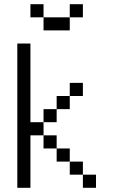

<svg xmlns="http://www.w3.org/2000/svg" viewBox="-20 -895 540 915"><path d="M437.5 0V-62.5H375V0ZM375 -437.5V-500H312.5V-437.5H250V-375H187.5V-312.5H125Q125 -312.5 125 -687.5H62.5V0H125Q125 0 125 -250H187.5V-187.5H250V-125H312.5V-62.5H375V-125H312.5V-187.5H250V-250H187.5V-312.5H250V-375H312.5V-437.5ZM375 -812.5V-875H312.5V-812.5H187.5V-750H312.5V-812.5ZM187.5 -812.5V-875H125V-812.5Z"/></svg>

Font: BFUnifontExMono
Style: Regular
Weight: 500
Version: Version 15.0.06